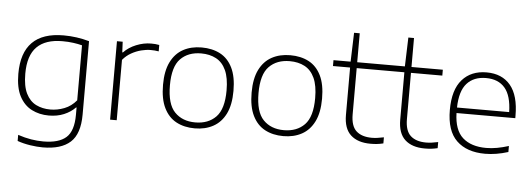

<svg xmlns="http://www.w3.org/2000/svg" viewBox="-57 -914 3652 1318"><g transform="rotate(5 1769.0 -255.0)"><path d="M272.5 230Q233.5 230 185.8 222.8Q138 215.5 97.5 201V159Q145.5 175 188.5 182Q231.5 189 272.5 189Q379.5 189 430 144Q480.5 99 480.5 -12.5V-63H477Q445 -30 398.8 -10.8Q352.5 8.5 295 8.5Q229.5 8.5 176.8 -18.5Q124 -45.5 93 -104.2Q62 -163 62 -259Q62 -548.5 349.5 -548.5Q440 -548.5 526 -524V-18Q526 115 462.5 172.5Q399 230 272.5 230ZM302 -33.5Q350.5 -33.5 398 -52Q445.5 -70.5 480.5 -112.5V-491.5Q454 -498.5 419.8 -503.2Q385.5 -508 344.5 -508Q228 -508 168.8 -448.8Q109.5 -389.5 109.5 -264Q109.5 -178 134.5 -127.5Q159.5 -77 203.2 -55.2Q247 -33.5 302 -33.5Z M717 0V-540.5H756.5L760 -467.5H764.5Q798.5 -503.5 849.8 -524.2Q901 -545 952 -545Q968 -545 980.8 -544Q993.5 -543 1008.5 -540V-496Q995 -498.5 981 -499.5Q967 -500.5 951.5 -500.5Q922.5 -500.5 888 -491.8Q853.5 -483 820.5 -464.5Q787.5 -446 762.5 -416V0Z M1300.5 9Q1228 9 1173.5 -20Q1119 -49 1088.5 -110.8Q1058 -172.5 1058 -270.5Q1058 -366.5 1088.8 -428Q1119.5 -489.5 1174 -519Q1228.5 -548.5 1300.5 -548.5Q1374 -548.5 1428.5 -519.8Q1483 -491 1513.2 -429.5Q1543.5 -368 1543.5 -270.5Q1543.5 -174 1512.8 -112.2Q1482 -50.5 1427.2 -20.8Q1372.5 9 1300.5 9ZM1300.5 -32Q1390 -32 1443 -86.5Q1496 -141 1496 -269.5Q1496 -356 1472 -408.2Q1448 -460.5 1404 -484Q1360 -507.5 1300.5 -507.5Q1211.5 -507.5 1158.5 -453.5Q1105.5 -399.5 1105.5 -271Q1105.5 -141.5 1158.5 -86.8Q1211.5 -32 1300.5 -32Z M1911 9Q1838.5 9 1784 -20Q1729.5 -49 1699 -110.8Q1668.5 -172.5 1668.5 -270.5Q1668.5 -366.5 1699.2 -428Q1730 -489.5 1784.5 -519Q1839 -548.5 1911 -548.5Q1984.5 -548.5 2039 -519.8Q2093.5 -491 2123.8 -429.5Q2154 -368 2154 -270.5Q2154 -174 2123.2 -112.2Q2092.5 -50.5 2037.8 -20.8Q1983 9 1911 9ZM1911 -32Q2000.5 -32 2053.5 -86.5Q2106.5 -141 2106.5 -269.5Q2106.5 -356 2082.5 -408.2Q2058.5 -460.5 2014.5 -484Q1970.5 -507.5 1911 -507.5Q1822 -507.5 1769 -453.5Q1716 -399.5 1716 -271Q1716 -141.5 1769 -86.8Q1822 -32 1911 -32Z M2511.5 9Q2424 9 2375.5 -35.2Q2327 -79.5 2327 -173.5V-500H2209V-540.5H2327L2333.5 -740H2372.5V-540.5H2588.5V-500H2372.5V-181.5Q2372.5 -101 2410.2 -66.8Q2448 -32.5 2517.5 -32.5Q2552.5 -32.5 2600 -43V-1Q2574.5 5 2554.5 7Q2534.5 9 2511.5 9Z M2885.5 9Q2798 9 2749.5 -35.2Q2701 -79.5 2701 -173.5V-500H2583V-540.5H2701L2707.5 -740H2746.5V-540.5H2962.5V-500H2746.5V-181.5Q2746.5 -101 2784.2 -66.8Q2822 -32.5 2891.5 -32.5Q2926.5 -32.5 2974 -43V-1Q2948.5 5 2928.5 7Q2908.5 9 2885.5 9Z M3301 9Q3175 9 3104.8 -58.5Q3034.5 -126 3034.5 -270Q3034.5 -409 3096 -478.8Q3157.5 -548.5 3264 -548.5Q3370.5 -548.5 3428.8 -478.5Q3487 -408.5 3487 -269.5V-252.5H3082Q3085 -135.5 3143.2 -83.5Q3201.5 -31.5 3305 -31.5Q3342 -31.5 3380.2 -38.5Q3418.5 -45.5 3460 -58.5V-17Q3377 9 3301 9ZM3263.5 -509.5Q3179 -509.5 3131.8 -457Q3084.5 -404.5 3082 -290.5H3441.5Q3439 -403.5 3393.5 -456.5Q3348 -509.5 3263.5 -509.5Z"/></g></svg>

Font: Encode Sans Expanded ExtraLight
Style: Regular
Weight: 200
Width: 7
Designer: Multiple Designers
Foundry: Impallari Type
Version: Version 3.000; ttfautohint (v1.8.3) -l 8 -r 50 -G 200 -x 14 